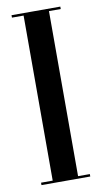

<svg xmlns="http://www.w3.org/2000/svg" viewBox="-82 -739 412 779"><g transform="rotate(-10 124.0 -350.0)"><path d="M24 0V-10H72V-690H24V-700H225V-690H176.5V-10H225V0Z"/></g></svg>

Font: Imbue 100pt SemiBold
Style: Regular
Weight: 600
Designer: Tyler Finck
Foundry: Etcetera Type Company
Version: Version 1.102; ttfautohint (v1.8.3)